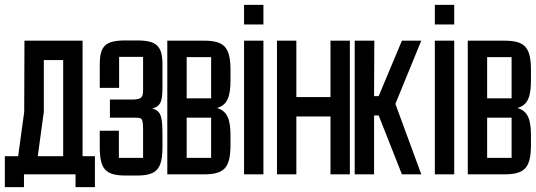

<svg xmlns="http://www.w3.org/2000/svg" viewBox="-20 -720 2213 793"><path d="M79 53V0H292V53H372V-75H321V-552H81L80 -258L55 -75H0V53ZM161 -258V-472H241V-75H136Z M545 5C628 5 651 -22 651 -115V-154C651 -234 648 -261 609 -272C648 -282 651 -309 651 -366V-452C651 -530 628 -553 545 -553H500C414 -553 392 -530 392 -452V-357H472V-485H571V-350C571 -322 568 -309 529 -309H434V-234H529C568 -234 571 -237 571 -175V-68H471V-180H392V-115C392 -22 414 5 500 5Z M822 0C908 0 932 -28 932 -124V-159C932 -228 919 -261 876 -274C919 -286 932 -320 932 -390V-428C932 -524 908 -552 822 -552H671V0ZM751 -484H852V-314H751ZM751 -234H852V-68H751Z M988 -619H1068V-700H988ZM1068 -552H988V0H1068Z M1204 0V-239H1345V0H1425V-552H1345V-319H1204V-552H1124V0Z M1525 -243H1544L1640 0H1720L1613 -291L1720 -552H1640L1544 -323H1525L1526 -552H1445V0H1525Z M1776 -619H1856V-700H1776ZM1856 -552H1776V0H1856Z M2063 0C2149 0 2173 -28 2173 -124V-159C2173 -228 2160 -261 2117 -274C2160 -286 2173 -320 2173 -390V-428C2173 -524 2149 -552 2063 -552H1912V0ZM1992 -484H2093V-314H1992ZM1992 -234H2093V-68H1992Z"/></svg>

Font: Queering
Style: Regular
Weight: 400
Designer: Adam Naccarato
Foundry: adamnac
Version: Version 2.000;hotconv 1.0.109;makeotfexe 2.5.65596